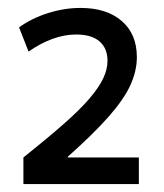

<svg xmlns="http://www.w3.org/2000/svg" viewBox="-20 -756 413 484"><path d="M39 -359Q99 -407 140 -443Q181 -479 205 -507Q229 -535 240 -558Q251 -581 251 -603Q251 -634 231 -651.5Q211 -669 172 -669Q114 -669 52 -626L28 -687Q60 -710 101 -723Q142 -736 183 -736Q249 -736 287 -703Q325 -670 325 -612Q325 -577 308.5 -541Q292 -505 253.5 -461.5Q215 -418 151 -361V-359H330V-292H39Z"/></svg>

Font: M PLUS 2 Thin
Style: Regular
Weight: 400
Version: Version 1.001